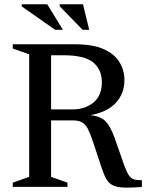

<svg xmlns="http://www.w3.org/2000/svg" viewBox="-20 -878 686 902"><path d="M40 -650V-670H333Q416 -670 467 -647.2Q518 -624.5 541.2 -586.2Q564.5 -548 564.5 -501.5Q564.5 -438 523.5 -394.2Q482.5 -350.5 404 -337Q452.5 -332 475.8 -308.2Q499 -284.5 518 -231.5L563.5 -101.5Q575.5 -68.5 586.2 -53.5Q597 -38.5 611.2 -34.8Q625.5 -31 646.5 -31.5V0.5Q594.5 4.5 562.2 3.2Q530 2 511 -7Q492 -16 480.8 -35Q469.5 -54 459 -85L416.5 -213.5Q403.5 -252 392.2 -273.5Q381 -295 364.2 -303.8Q347.5 -312.5 319 -312.5H220V-47L297 -20V0H40V-20L117 -47V-623ZM320.5 -364Q380 -364 419.2 -396.5Q458.5 -429 458.5 -491.5Q458.5 -551 417.8 -584.8Q377 -618.5 276 -618.5H220V-364ZM275.5 -738H239L82 -848V-858H202ZM399 -738H368L260.5 -848.5V-858H370Z"/></svg>

Font: Newsreader Text Medium
Style: Regular
Weight: 500
Designer: Hugues Gentile
Foundry: Production Type
Version: Version 1.002